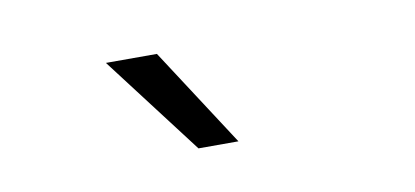

<svg xmlns="http://www.w3.org/2000/svg" viewBox="-33 -878 686 317"><g transform="rotate(-10 310.0 -719.0)"><path d="M280 -637H347L239.5 -802.5H154Z"/></g></svg>

Font: Monaspace Krypton Light
Style: Regular
Weight: 300
Designer: Riley Cran & the Lettermatic Team
Foundry: Lettermatic
Version: Version 1.101 (Monaspace Krypton)